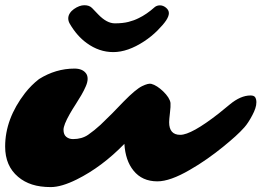

<svg xmlns="http://www.w3.org/2000/svg" viewBox="-43 -723 1021 750"><path d="M399.4 -519.5Q344.2 -519.5 295.9 -554.7Q257.3 -582.5 229.5 -630.4Q223.6 -640.6 223.6 -651.1Q223.6 -661.6 229.7 -671.1Q235.8 -680.7 245.6 -687.5Q267.1 -702.6 286.6 -702.6Q306.2 -702.6 316.9 -691.4L340.3 -667Q374 -631.8 405.5 -631.8Q437 -631.8 459 -637.5Q481 -643.1 499 -652.3Q529.8 -667 561.5 -695.3Q569.8 -702.1 582 -702.1Q594.2 -702.1 605.5 -692.9Q616.7 -683.6 616.7 -671.6Q616.7 -659.7 606 -643.3Q595.2 -627 571.8 -603.5Q548.3 -580.1 520 -561.5Q456.1 -519.5 399.4 -519.5ZM617.7 -245.6Q617.7 -196.3 661.1 -196.3Q704.6 -196.3 811.5 -279.8L854.5 -314.9Q897 -350.1 935.5 -350.1Q949.7 -350.1 954.1 -342.5Q958.5 -335 958.5 -323.5Q958.5 -312 954.3 -299.6Q950.2 -287.1 942.9 -273.4Q926.8 -242.7 911.6 -225.6Q896.5 -208.5 876.2 -190.2Q856 -171.9 828.1 -149.2Q800.3 -126.5 766.6 -102.8Q732.9 -79.1 698.7 -59.6Q621.6 -14.6 571.8 -14.6Q512.2 -14.6 478.5 -56.6Q446.8 -95.7 442.9 -161.1Q355 -70.8 256.8 -22Q196.8 7.8 155.3 7.8Q113.8 7.8 82.5 -2.2Q51.3 -12.2 27.8 -32.2Q-22.9 -74.7 -22.9 -150.4Q-22.9 -258.8 54.7 -359.4Q79.1 -390.6 109.4 -414.1Q174.8 -455.1 248 -455.1Q280.3 -455.1 293.9 -435.1Q299.3 -427.2 299.3 -414.8Q299.3 -402.3 292.2 -386Q285.2 -369.6 274.9 -351.8Q264.6 -334 252.2 -314.9Q239.7 -295.9 229.5 -277.8Q205.1 -234.9 205.1 -216.1Q205.1 -197.3 215.8 -188.5Q226.6 -179.7 242.2 -179.7Q276.9 -179.7 301.3 -196.5Q325.7 -213.4 349.6 -235.4L395.5 -280.3L439.9 -326.2Q487.3 -374.5 512 -386.5Q536.6 -398.4 547.9 -395.5Q559.1 -392.6 570.8 -385Q582.5 -377.4 593.8 -366.7Q620.1 -341.3 623 -320.8Q624 -307.6 620.8 -281.5Q617.7 -255.4 617.7 -245.6Z"/></svg>

Font: Sarina
Style: Regular
Weight: 400
Designer: James Grieshaber
Foundry: James Grieshaber
Version: Version 1.001